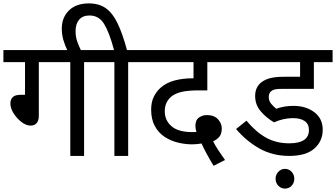

<svg xmlns="http://www.w3.org/2000/svg" viewBox="-20 -916 1974 1128"><path d="M208 -551V-234Q208 -208 195.5 -193Q183 -178 160 -178Q134 -178 106.5 -199Q79 -220 60 -250Q41 -280 41 -308Q41 -331 54.5 -345Q68 -359 102 -359H127V-551H0V-622H578V-551H474V0H393V-551Z M378 -615Q361 -650 352 -682Q343 -714 343 -748Q343 -813 385 -854.5Q427 -896 502 -896Q562 -896 602 -867.5Q642 -839 671 -778.5Q700 -718 726 -622H836V-551H733V0H652V-551H563V-622H650Q622 -726 591.5 -775.5Q561 -825 506 -825Q466 -825 445 -800.5Q424 -776 424 -733Q424 -699 434 -671.5Q444 -644 458 -615Z M1235 58Q1214 24 1195 -11Q1176 -46 1164 -73Q1152 -71 1138 -69.5Q1124 -68 1109 -68Q1067 -68 1024.5 -78.5Q982 -89 946.5 -112.5Q911 -136 889.5 -175.5Q868 -215 868 -272Q868 -316 883.5 -347.5Q899 -379 924 -401Q957 -430 1005 -443Q1053 -456 1112 -456H1117V-551H822V-622H1356V-551H1198V-385H1149Q1091 -385 1055.5 -378Q1020 -371 995 -355Q973 -340 960.5 -317Q948 -294 948 -262Q948 -209 987.5 -174.5Q1027 -140 1109 -140Q1115 -140 1121 -140Q1127 -140 1134 -141Q1128 -161 1128 -176Q1128 -211 1149 -225.5Q1170 -240 1195 -240Q1238 -240 1260.5 -215.5Q1283 -191 1283 -162Q1283 -130 1268.5 -112.5Q1254 -95 1232 -86Q1244 -62 1260.5 -36.5Q1277 -11 1302 24Z M1700 -222Q1671 -222 1642 -215Q1613 -208 1590 -197Q1543 -225 1511 -263Q1479 -301 1479 -352Q1479 -380 1489 -400Q1499 -420 1516 -433Q1539 -450 1570 -457.5Q1601 -465 1650 -465H1743V-551H1342V-622H1934V-551H1824V-394H1640Q1609 -394 1596 -391Q1583 -388 1574 -381Q1559 -369 1559 -347Q1559 -323 1573 -306.5Q1587 -290 1603 -277Q1649 -294 1704 -294Q1778 -294 1827 -256.5Q1876 -219 1876 -154Q1876 -87 1827 -43.5Q1778 0 1679 0Q1581 0 1503.5 -44Q1426 -88 1367 -158L1428 -207Q1485 -139 1544.5 -106.5Q1604 -74 1679 -74Q1795 -74 1795 -152Q1795 -187 1770.5 -204.5Q1746 -222 1700 -222ZM1599 134Q1599 110 1615.5 93Q1632 76 1654 76Q1677 76 1693 93Q1709 110 1709 134Q1709 159 1693 175.5Q1677 192 1654 192Q1632 192 1615.5 175.5Q1599 159 1599 134Z"/></svg>

Font: Go Noto Current
Style: Regular
Weight: 400
Designer: Monotype Design Team
Foundry: Monotype Imaging Inc.
Version: Version 2.007; ttfautohint (v1.8) -l 8 -r 50 -G 200 -x 14 -D